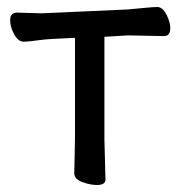

<svg xmlns="http://www.w3.org/2000/svg" viewBox="-20 -512 515 548"><path d="M257 16Q237 16 214.5 7.5Q192 -1 192 -18L194 -115V-404L132 -401Q109 -400 84.5 -396.5Q60 -393 48 -393Q32 -393 20.5 -414Q9 -435 9 -454Q9 -476 28 -476L100 -474L344 -485Q368 -487 392.5 -489.5Q417 -492 429 -492Q444 -492 455 -470.5Q466 -449 466 -432Q466 -409 448 -409L345 -411L278 -407V-115L281 0Q281 16 257 16Z"/></svg>

Font: LXGW WenKai Medium
Style: Regular
Weight: 500
Designer: LXGW / Fontworks Inc.
Foundry: LXGW / Fontworks Inc.
Version: Version 1.501; October 10, 2024